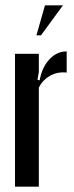

<svg xmlns="http://www.w3.org/2000/svg" viewBox="-20 -696 278 717"><path d="M125 -495V-427L120 -398L128 -396Q137 -445 164.5 -474.5Q192 -504 229 -504V-425Q213 -427 197 -424Q181 -421 167 -413Q153 -405 142 -393.5Q131 -382 125 -368V1H36V-495ZM116 -564 148 -676H215L133 -564Z"/></svg>

Font: Moniqa Narrow Heading
Style: Bold
Weight: 700
Width: 4
Designer: Rajesh Rajput
Foundry: Rajesh Rajput
Version: Version 1.000